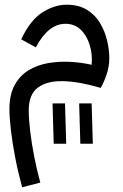

<svg xmlns="http://www.w3.org/2000/svg" viewBox="-20 -402 524 815"><path d="M74 393Q56 327 44 264Q32 201 26 148Q20 95 20 61Q20 0 42 -40.5Q64 -81 101 -103.5Q138 -126 183.5 -134Q229 -142 277.5 -139.5Q326 -137 369 -127Q373 -172 360.5 -212Q348 -252 322 -276.5Q296 -301 258 -301Q185 -301 132 -201L70 -235Q108 -316 159.5 -349Q211 -382 263 -382Q314 -382 349 -360.5Q384 -339 404.5 -304.5Q425 -270 434.5 -230.5Q444 -191 444 -155Q444 -118 431 -81.5Q418 -45 407 -29Q316 -56 247.5 -57.5Q179 -59 140.5 -30Q102 -1 102 66Q102 103 108 154Q114 205 125 261.5Q136 318 151 373ZM321 208 316 37H369L374 208ZM208 208 203 37H256L261 208Z"/></svg>

Font: Noto IKEA Arabic
Style: Regular
Weight: 400
Designer: Monotype Design Team
Foundry: Monotype Imaging Inc.
Version: Version 1.200